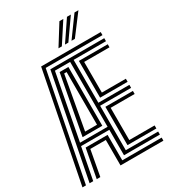

<svg xmlns="http://www.w3.org/2000/svg" viewBox="-234 -1108 1089 1225"><g transform="rotate(-30 311.0 -496.0)"><path d="M3 0 160.2 -800H599.2V-777.5H180.8L28.8 0ZM55.5 0 202.2 -755H599.2V-732.8H360.8V-417H589.2V-394.8H360.8V-67.2H599.2V-45H335V-232.5H126.8L82.2 0ZM132 -254.8H335V-732.8H223ZM163.8 -277.2 244.5 -710.2H309.2V-277.2ZM386.5 -439.5V-710.2H599.2V-687.8H412.5V-462H589.2V-439.5ZM195.5 -299.8H283.2V-687.8H265.2ZM386.5 -89.8V-372.2H589.2V-349.8H412.5V-112.2H599.2V-89.8ZM108 0 147.5 -210H309.2V-22.5H599.2V0H283.2V-187.5H169L134.5 0ZM314 -845 405.8 -992H434.5L338.8 -845ZM410 -845 517 -992H545.8L434.8 -845ZM362 -845 461.5 -992H490L386.8 -845Z"/></g></svg>

Font: Big Shoulders Inline Display ExtraBold
Style: Regular
Weight: 800
Designer: Patric King
Foundry: XO Type Co
Version: Version 1.000